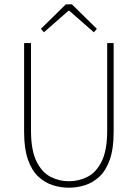

<svg xmlns="http://www.w3.org/2000/svg" viewBox="-20 -860 640 892"><path d="M300 12Q261 12 224 0Q187 -12 157 -40.5Q127 -69 109.5 -119.5Q92 -170 92 -246V-660H124V-254Q124 -163 149 -111.5Q174 -60 214 -39Q254 -18 300 -18Q347 -18 387.5 -39Q428 -60 453 -111.5Q478 -163 478 -254V-660H508V-246Q508 -170 490.5 -119.5Q473 -69 443 -40.5Q413 -12 376 0Q339 12 300 12ZM184 -710 170 -726 286 -840H314L430 -726L416 -710L302 -810H298Z"/></svg>

Font: Source Code Pro ExtraLight ExtraLight
Style: Regular
Weight: 250
Monospace: yes
Version: Version 1.018;hotconv 1.0.116;makeotfexe 2.5.65601